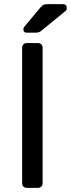

<svg xmlns="http://www.w3.org/2000/svg" viewBox="-20 -908 343 928"><path d="M110 0Q99 0 93 -6.5Q87 -13 87 -23V-677Q87 -687 93 -693.5Q99 -700 110 -700H163Q174 -700 180 -693.5Q186 -687 186 -677V-23Q186 -13 180 -6.5Q174 0 163 0ZM109 -750Q93 -750 93 -766Q93 -774 98 -779L173 -869Q182 -880 189 -884Q196 -888 210 -888H284Q303 -888 303 -868Q303 -861 298 -856L182 -761Q174 -754 167 -752Q160 -750 149 -750Z"/></svg>

Font: Rubik Light
Style: Regular
Weight: 400
Version: Version 2.101